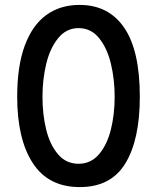

<svg xmlns="http://www.w3.org/2000/svg" viewBox="-20 -751 640 782"><path d="M50 -357Q50 -482 81 -565.5Q112 -649 168.8 -690Q225.5 -731 304 -731Q422.5 -731 486 -638Q549.5 -545 549.5 -357Q549.5 -182.5 490.8 -85.8Q432 11 305 11Q177 11 113.5 -86.8Q50 -184.5 50 -357ZM447 -357Q447 -426.5 432 -490.2Q417 -554 384 -595.2Q351 -636.5 300 -636.5Q250 -636.5 216.8 -595.5Q183.5 -554.5 168.2 -490.5Q153 -426.5 153 -357Q153 -285.5 168 -223.8Q183 -162 216 -123Q249 -84 300 -84Q350 -84 383 -122.5Q416 -161 431.5 -223Q447 -285 447 -357Z"/></svg>

Font: JuliaMono Medium
Style: Regular
Weight: 500
Monospace: yes
Designer: cormullion
Foundry: corm
Version: Version 0.054; ttfautohint (v1.8.4)